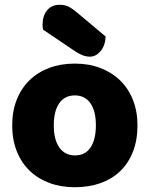

<svg xmlns="http://www.w3.org/2000/svg" viewBox="-20 -767 626 803"><path d="M160 -643Q158 -653 158 -663Q158 -701 177 -724Q196 -747 229 -747Q254 -747 271 -737Q288 -727 309 -709L422 -614Q420 -576 400.5 -553Q381 -530 356 -530Q340 -530 324 -536.5Q308 -543 292 -554ZM555 -243Q555 -181 536 -132.5Q517 -84 482.5 -51Q448 -18 400 -1Q352 16 293 16Q234 16 186 -2Q138 -20 103.5 -53.5Q69 -87 50 -135Q31 -183 31 -243Q31 -302 50 -350Q69 -398 103.5 -431.5Q138 -465 186 -483Q234 -501 293 -501Q352 -501 400 -482.5Q448 -464 482.5 -430.5Q517 -397 536 -349Q555 -301 555 -243ZM205 -243Q205 -182 228.5 -149.5Q252 -117 294 -117Q336 -117 358.5 -150Q381 -183 381 -243Q381 -303 358 -335.5Q335 -368 293 -368Q251 -368 228 -335.5Q205 -303 205 -243Z"/></svg>

Font: Baloo Bhaina
Style: Regular
Weight: 400
Designer: Manish Minz, Shuchita Grover and Ek Type
Foundry: Ek Type
Version: Version 1.443;PS 1.000;hotconv 16.6.51;makeotf.lib2.5.65220;